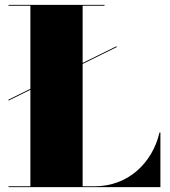

<svg xmlns="http://www.w3.org/2000/svg" viewBox="-20 -770 700 790"><path d="M15 -360V-356L105 -400.5V-3.5H15V0H640V-225H636.5C606.5 -98 506 -3.5 369.5 -3.5H320V-507L460 -576V-580L320 -511V-746.5H410V-750H15V-746.5H105V-404.5Z"/></svg>

Font: Bodoni* 48pt Fatface
Style: Regular
Weight: 900
Version: Version 2.3